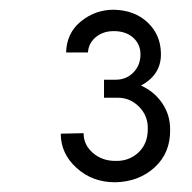

<svg xmlns="http://www.w3.org/2000/svg" viewBox="-20 -770 396 395"><path d="M217 -395Q170 -395 137.5 -424.5Q105 -454 105 -495L152 -496Q152 -472 171 -455.5Q190 -439 217 -439Q245 -438 264.5 -456Q284 -474 284 -504Q285 -531 266.5 -550Q248 -569 222 -569H194V-606H218Q240 -606 254.5 -621Q269 -636 269 -658Q269 -679 254 -692.5Q239 -706 214 -706Q192 -706 177 -693.5Q162 -681 161 -662H116Q117 -702 146.5 -726Q176 -750 214 -750Q257 -749 283.5 -724Q310 -699 311 -662Q313 -617 270 -594Q297 -582 313.5 -558Q330 -534 330 -504Q331 -456 298.5 -426Q266 -396 217 -395Z"/></svg>

Font: Oakes Grotesk Medium
Style: Italic
Weight: 500
Italic angle: -8°
Designer: Samuel Oakes
Foundry: Samuel Oakes
Version: Version 1.000;PS 001.000;hotconv 1.0.88;makeotf.lib2.5.64775